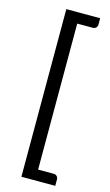

<svg xmlns="http://www.w3.org/2000/svg" viewBox="-137 -815 580 1008"><g transform="rotate(15 153.0 -310.5)"><path d="M166 -708V85.5H250.5Q261.5 85.5 268.2 92.5Q275 99.5 275 109.5V144.5H91V-766.5H275V-731.5Q275 -721.5 268.2 -714.8Q261.5 -708 250.5 -708Z"/></g></svg>

Font: Lato 2
Style: Regular
Weight: 400
Designer: Lukasz Dziedzic with Adam Twardoch and Botio Nikoltchev
Foundry: tyPoland Lukasz Dziedzic
Version: Version 2.015; 2015-08-06; http://www.latofonts.com/